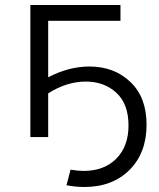

<svg xmlns="http://www.w3.org/2000/svg" viewBox="-20 -546 632 765"><path d="M172 -238Q254 -281 336 -281Q435 -281 499.5 -219.5Q564 -158 564 -49Q564 63 496 131Q428 199 316 199Q280 199 245 192L261 130Q291 135 313 135Q395 135 443.5 86Q492 37 492 -46Q492 -132 443.5 -176.5Q395 -221 322 -221Q246 -221 172 -174V0H101V-526H460V-463H172Z"/></svg>

Font: mBank
Style: Regular
Weight: 400
Designer: Julieta Ulanovsky
Foundry: Julieta Ulanovsky
Version: Version 7.200;PS 007.200;hotconv 1.0.88;makeotf.lib2.5.64775